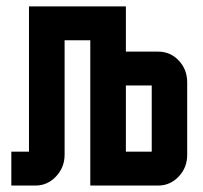

<svg xmlns="http://www.w3.org/2000/svg" viewBox="-20 -575 630 595"><path d="M470.2 -415Q507.8 -415 533.7 -387.7Q560.1 -359.9 560.1 -319.8V-95.2Q560.1 -55.7 533.7 -27.8Q507.3 0 470.2 0H259.8V-450.2H180.2V-95.2Q180.2 -56.2 153.3 -27.8Q127 0 89.8 0H15.1V-105H69.8V-555.2H370.1V-415ZM370.1 -310.1V-105H450.2V-310.1Z"/></svg>

Font: Horta
Style: Regular
Weight: 600
Width: 3
Version: Version 0.11